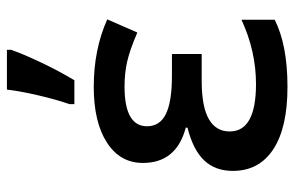

<svg xmlns="http://www.w3.org/2000/svg" viewBox="-168 -673 851 555"><g transform="rotate(-90 257.5 -395.5)"><path d="M303 -606Q329 -649 354 -701.5Q379 -754 391 -789V-801H276Q272 -765 260 -713Q248 -661 234 -620V-606ZM170 -396Q170 -461 285 -461Q323 -461 356.5 -453.5Q390 -446 441 -424L479 -511Q392 -550 284 -550Q182 -550 123 -512Q64 -474 64 -408Q64 -311 166 -284V-279Q102 -263 71.5 -231Q41 -199 41 -148Q41 -72 103.5 -31Q166 10 284 10Q405 10 478 -27V-123Q387 -81 292 -81Q155 -81 155 -157Q155 -197 191 -217.5Q227 -238 302 -238H379V-324H315Q241 -324 205.5 -341.5Q170 -359 170 -396Z"/></g></svg>

Font: OpenSansMMV
Style: Semibold
Weight: 600
Designer: Steve Matteson
Foundry: Ascender Corporation
Version: Version 6.000